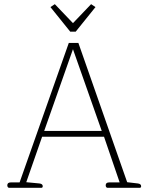

<svg xmlns="http://www.w3.org/2000/svg" viewBox="-20 -901 712 921"><path d="M222 -867 243 -881 330 -790 417 -881 438 -867 343 -749H317ZM15 -12Q15 -26 32 -26H74L310 -695H356L590 -27L641 -21Q657 -19 657 -8Q657 0 650 0H496Q492 0 489.5 -3.5Q487 -7 487 -12Q487 -26 504 -26H554L479 -245H182L106 -27L169 -21Q185 -19 185 -8Q185 0 178 0H24Q20 0 17.5 -3.5Q15 -7 15 -12ZM468 -273 330 -665 192 -273Z"/></svg>

Font: Maitree ExtraLight
Style: Regular
Weight: 250
Designer: CadsonDemak Team
Foundry: CadsonDemak
Version: Version 1.002